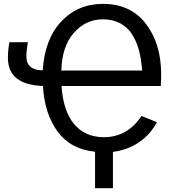

<svg xmlns="http://www.w3.org/2000/svg" viewBox="-20 -783 908 1007"><path d="M21.5 -479.5Q21.5 -519.5 29.3 -561.5H126Q118.2 -514.6 118.2 -487.3Q118.2 -415 204.1 -414.1Q214.8 -579.1 301.8 -670.9Q388.7 -762.7 520.5 -762.7Q665 -762.7 745.1 -658.2Q825.2 -553.7 825.2 -394.5Q825.2 -367.2 823.2 -332H302.7Q311.5 -200.2 369.1 -131.8Q426.8 -63.5 524.4 -63.5Q649.4 -63.5 721.7 -174.8L802.7 -142.6Q771.5 -81.1 712.4 -39.1Q653.3 2.9 572.3 13.7V204.1H478.5V12.7Q350.6 0 282.2 -92.8Q213.9 -185.5 205.1 -332Q21.5 -338.9 21.5 -479.5ZM301.8 -413.1H725.6Q723.6 -440.4 721.7 -450.2Q716.8 -495.1 704.6 -533.7Q692.4 -572.3 669.9 -606.9Q647.5 -641.6 608.9 -661.6Q570.3 -681.6 519.5 -681.6Q429.7 -681.6 367.2 -610.4Q304.7 -539.1 301.8 -413.1Z"/></svg>

Font: Gothic A1 Medium
Style: Regular
Weight: 500
Designer: HanYang I&C Co.,Ltd.
Foundry: HanYang I&C Co.,Ltd.
Version: Version 2.50